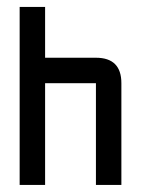

<svg xmlns="http://www.w3.org/2000/svg" viewBox="-20 -618 406 553"><path d="M36.6 -598.1H109.9V-451.7H256.3Q329.6 -451.7 329.6 -378.4V-85.4H256.3V-378.4H109.9V-85.4H36.6Z"/></svg>

Font: BabelStone Khitan Seal Glyphs
Style: Regular
Weight: 400
Designer: Andrew West
Foundry: BabelStone
Version: Version 1.004